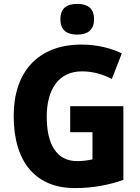

<svg xmlns="http://www.w3.org/2000/svg" viewBox="-20 -952 717 982"><path d="M375 -932C323 -932 289 -912 289 -853C289 -796 324 -775 375 -775C425 -775 461 -796 461 -853C461 -912 426 -932 375 -932ZM339 -409V-276H453V-137C432 -132 404 -128 375 -128C269 -128 219 -214 219 -355C219 -495 280 -587 399 -587C455 -587 507 -572 552 -548L603 -679C548 -706 475 -724 397 -724C173 -724 50 -583 50 -359C50 -119 166 10 363 10C456 10 538 -6 611 -32V-409Z"/></svg>

Font: Noto Sans Myanmar SemiCondensed ExtraBold
Style: Regular
Weight: 800
Width: 4
Designer: Monotype Design Team
Foundry: Monotype Imaging Inc.
Version: Version 2.107